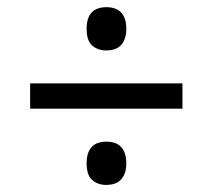

<svg xmlns="http://www.w3.org/2000/svg" viewBox="-20 -628 599 541"><path d="M224.1 -546.9Q224.1 -564 228.3 -575.7Q232.4 -587.4 240 -594.5Q247.6 -601.6 257.8 -604.7Q268.1 -607.9 279.8 -607.9Q291.5 -607.9 301.8 -604.7Q312 -601.6 319.6 -594.5Q327.1 -587.4 331.5 -575.7Q335.9 -564 335.9 -546.9Q335.9 -530.3 331.5 -518.6Q327.1 -506.8 319.6 -499.5Q312 -492.2 301.8 -489Q291.5 -485.8 279.8 -485.8Q255.9 -485.8 240 -499.5Q224.1 -513.2 224.1 -546.9ZM224.1 -168Q224.1 -185.1 228.3 -196.8Q232.4 -208.5 240 -215.6Q247.6 -222.7 257.8 -225.8Q268.1 -229 279.8 -229Q291.5 -229 301.8 -225.8Q312 -222.7 319.6 -215.6Q327.1 -208.5 331.5 -196.8Q335.9 -185.1 335.9 -168Q335.9 -151.4 331.5 -139.6Q327.1 -127.9 319.6 -120.6Q312 -113.3 301.8 -110.1Q291.5 -106.9 279.8 -106.9Q255.9 -106.9 240 -120.6Q224.1 -134.3 224.1 -168ZM494.1 -321.8H64.9V-393.1H494.1Z"/></svg>

Font: Droid Serif
Style: Bold
Weight: 700
Designer: Monotype Design team
Foundry: Monotype Imaging Inc.
Version: Version 1.03